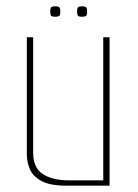

<svg xmlns="http://www.w3.org/2000/svg" viewBox="-20 -588 437 608"><path d="M191 0Q137 0 110 -15.5Q83 -31 74 -53.5Q65 -76 65 -98V-470H85V-105Q85 -56 116 -36.5Q147 -17 196 -17H307V-470H327V0ZM239 -535Q228 -535 226 -539.5Q224 -544 224 -551Q224 -559 226 -563.5Q228 -568 239 -568Q252 -568 254 -563.5Q256 -559 256 -551Q256 -544 254 -539.5Q252 -535 239 -535ZM155 -535Q143 -535 141 -539.5Q139 -544 139 -551Q139 -559 141 -563.5Q143 -568 155 -568Q167 -568 169 -563.5Q171 -559 171 -551Q171 -544 169 -539.5Q167 -535 155 -535Z"/></svg>

Font: Smooch Sans Thin
Style: Regular
Weight: 100
Designer: Robert E. Leuschke
Foundry: Robert E. Leuschke
Version: Version 1.010